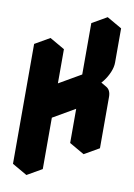

<svg xmlns="http://www.w3.org/2000/svg" viewBox="-104 -990 770 1104"><g transform="rotate(10 281.5 -437.5)"><path d="M130 -650 217 -700V-400L433 -525V-825L520 -875V-675Q520 -649 507.5 -619Q495 -589 475.5 -563.5Q456 -538 433 -525Q467 -545 493.5 -530Q520 -515 520 -475V-175L433 -125V-425L217 -300V0L130 50ZM433 -425V-125L346 -175V-475ZM494 -530Q467 -545 433 -525L346 -575Q381 -595 407 -580ZM520 -875 433 -825 346 -875 433 -925ZM433 -825V-525L346 -575V-875ZM433 -525 217 -400 130 -450 346 -575ZM217 -700 130 -650 43 -700 130 -750ZM130 -650V50L43 0V-700Z"/></g></svg>

Font: Nabla Normal
Style: Regular
Weight: 400
Designer: Arthur Reinders Folmer
Version: Version 1.000